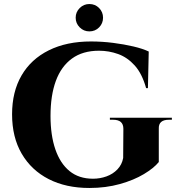

<svg xmlns="http://www.w3.org/2000/svg" viewBox="-20 -920 889 954"><path d="M769 -280V-115Q745 -85 695 -55Q645 -25 575.5 -5.5Q506 14 424 14Q308 14 222 -30Q136 -74 88 -156Q40 -238 40 -352Q40 -464 87 -545Q134 -626 222.5 -670Q311 -714 432 -714Q487 -714 542 -707Q597 -700 643.5 -689Q690 -678 719 -664L715 -482H706Q686 -554 649.5 -594.5Q613 -635 567 -651.5Q521 -668 472 -668Q391 -668 337.5 -629Q284 -590 257.5 -518Q231 -446 231 -344Q231 -248 255 -178Q279 -108 325.5 -70Q372 -32 442 -32Q477 -32 509 -43.5Q541 -55 563.5 -78.5Q586 -102 592 -135L593 -280Q593 -325 542 -325H526V-335H834V-325H819Q767 -325 769 -280ZM424 -764Q396 -764 376 -784Q356 -804 356 -832Q356 -860 376 -880Q396 -900 424 -900Q453 -900 472.5 -880Q492 -860 492 -832Q492 -804 472.5 -784Q453 -764 424 -764Z"/></svg>

Font: Cinzel ExtraBold
Style: Regular
Weight: 800
Designer: Natanael Gama
Version: Version 2.000